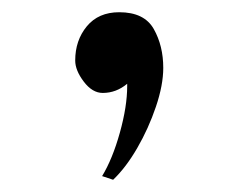

<svg xmlns="http://www.w3.org/2000/svg" viewBox="-20 -162 390 314"><path d="M247 -51Q247 -23 235 12.5Q223 48 204.5 80Q186 112 165 132L147 126Q164 98 176 55Q188 12 188 -21V-25Q170 -10 148 -10Q131 -10 117 -28.5Q103 -47 103 -63Q103 -96 122 -119Q141 -142 175 -142Q216 -142 231.5 -114.5Q247 -87 247 -51Z"/></svg>

Font: Kaisei Tokumin
Style: Regular
Weight: 400
Designer: Font-Kai, 金井和夫
Foundry: KAZUO KANAI
Version: Version 5.003